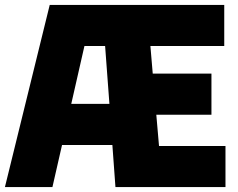

<svg xmlns="http://www.w3.org/2000/svg" viewBox="-24 -760 965 780"><path d="M-4 0 178 -740H887V-573H587L596.5 -461H835V-294H611L622 -167H892V0H445L432.5 -171H228L189 0ZM319 -573 265.5 -338H420.5L403 -573Z"/></svg>

Font: Encode Sans Condensed Condensed Black
Style: Regular
Weight: 900
Width: 3
Designer: Multiple Designers
Foundry: Impallari Type
Version: Version 3.000; ttfautohint (v1.8.3) -l 8 -r 50 -G 200 -x 14 